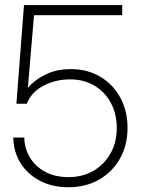

<svg xmlns="http://www.w3.org/2000/svg" viewBox="-20 -748 571 777"><path d="M256.8 9.8Q191.9 9.8 141.8 -16.4Q91.8 -42.5 63.2 -87.9Q34.7 -133.3 33.7 -191.4H78.1Q80.1 -121.6 129.2 -76.4Q178.2 -31.2 256.8 -31.2Q314.9 -31.2 359.1 -57.4Q403.3 -83.5 428 -128.4Q452.6 -173.3 452.6 -230Q452.6 -287.1 428.5 -331.8Q404.3 -376.5 361.8 -401.6Q319.3 -426.8 264.2 -426.8Q203.6 -426.8 155 -400.6Q106.4 -374.5 88.4 -328.1H46.4L77.1 -727.5H474.6V-686.5H117.7L92.8 -393.1H93.3Q119.1 -423.8 163.3 -446Q207.5 -468.3 267.1 -468.3Q334 -468.3 385.7 -437.5Q437.5 -406.7 466.8 -353Q496.1 -299.3 496.1 -230Q496.1 -160.6 465.6 -106.4Q435.1 -52.2 381.1 -21.2Q327.1 9.8 256.8 9.8Z"/></svg>

Font: Inter Display ExtraLight
Style: Regular
Weight: 200
Designer: Rasmus Andersson
Foundry: rsms
Version: Version 4.000;git-a52131595